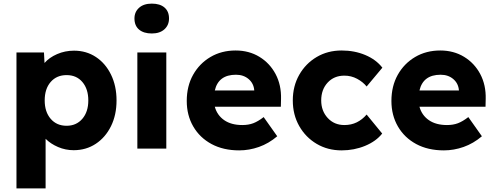

<svg xmlns="http://www.w3.org/2000/svg" viewBox="-20 -821 2735 1061"><path d="M71 220V-531H223L226 -473Q252 -503 295.5 -522Q339 -541 389 -541Q457 -541 510 -506Q563 -471 593.5 -408.5Q624 -346 624 -266Q624 -186 593.5 -124Q563 -62 509.5 -26.5Q456 9 387 9Q342 9 301 -8.5Q260 -26 232 -54V220ZM348 -126Q402 -126 435 -164.5Q468 -203 468 -266Q468 -329 435.5 -367.5Q403 -406 348 -406Q293 -406 260 -368Q227 -330 227 -266Q227 -203 260 -164.5Q293 -126 348 -126Z M819 -636Q774 -636 748.5 -657.5Q723 -679 723 -719Q723 -755 748.5 -778Q774 -801 819 -801Q864 -801 889 -779.5Q914 -758 914 -719Q914 -682 888.5 -659Q863 -636 819 -636ZM739 0V-531H899V0Z M1302 10Q1214 10 1149 -25Q1084 -60 1048 -122Q1012 -184 1012 -263Q1012 -345 1047 -407.5Q1082 -470 1143 -506Q1204 -542 1282 -542Q1356 -542 1413.5 -507Q1471 -472 1503 -411.5Q1535 -351 1533 -274L1532 -231H1167Q1180 -184 1219 -157Q1258 -130 1319 -130Q1353 -130 1379.5 -140Q1406 -150 1437 -174L1512 -68Q1465 -28 1411 -9Q1357 10 1302 10ZM1284 -408Q1187 -408 1167 -321H1385V-322Q1382 -360 1354 -384Q1326 -408 1284 -408Z M1868 10Q1791 10 1730 -26Q1669 -62 1633.5 -124.5Q1598 -187 1598 -266Q1598 -345 1633.5 -407.5Q1669 -470 1730 -506Q1791 -542 1868 -542Q1939 -542 1998.5 -517Q2058 -492 2093 -447L2006 -343Q1986 -368 1953.5 -385.5Q1921 -403 1883 -403Q1826 -403 1790.5 -364.5Q1755 -326 1755 -266Q1755 -208 1791 -169Q1827 -130 1883 -130Q1921 -130 1951.5 -145Q1982 -160 2006 -188L2092 -83Q2058 -40 1997.5 -15Q1937 10 1868 10Z M2433 10Q2345 10 2280 -25Q2215 -60 2179 -122Q2143 -184 2143 -263Q2143 -345 2178 -407.5Q2213 -470 2274 -506Q2335 -542 2413 -542Q2487 -542 2544.5 -507Q2602 -472 2634 -411.5Q2666 -351 2664 -274L2663 -231H2298Q2311 -184 2350 -157Q2389 -130 2450 -130Q2484 -130 2510.5 -140Q2537 -150 2568 -174L2643 -68Q2596 -28 2542 -9Q2488 10 2433 10ZM2415 -408Q2318 -408 2298 -321H2516V-322Q2513 -360 2485 -384Q2457 -408 2415 -408Z"/></svg>

Font: Lexend Deca
Style: Bold
Weight: 700
Designer: Bonnie Shaver-Troup, Thomas Jockin
Foundry: Lexend
Version: Version 1.008; ttfautohint (v1.8.4.7-5d5b)